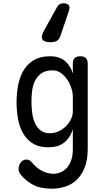

<svg xmlns="http://www.w3.org/2000/svg" viewBox="-20 -900 640 1160"><path d="M420 -120Q411 -90 396.5 -69.5Q382 -49 363.5 -35.5Q345 -22 322 -16Q299 -10 273 -10Q213 -10 175.5 -35Q138 -60 117 -99Q96 -138 88 -186.5Q80 -235 80 -281Q80 -328 88 -377Q96 -426 118 -467Q140 -508 180 -534Q220 -560 283 -560Q338 -560 372 -532Q406 -504 420 -456V-515Q420 -538 431 -549Q442 -560 465 -560Q488 -560 499 -549Q510 -538 510 -515V0Q510 63 493 108.5Q476 154 446.5 183.5Q417 213 377 226.5Q337 240 292 240Q222 240 178 215.5Q134 191 106 156Q98 147 95 138Q92 129 92 120Q92 112 95 102Q98 92 104 83.5Q110 75 119 69.5Q128 64 139 64Q150 64 158 68.5Q166 73 173 82Q184 95 198 107.5Q212 120 228.5 129.5Q245 139 264 144.5Q283 150 304 150Q322 150 342.5 142.5Q363 135 380.5 117.5Q398 100 409 71.5Q420 43 420 0ZM282 -95Q309 -95 334 -106.5Q359 -118 378 -137Q397 -156 408.5 -179Q420 -202 420 -226V-316Q420 -340 411 -368Q402 -396 386 -419.5Q370 -443 347.5 -459Q325 -475 298 -475Q255 -475 230 -457Q205 -439 191.5 -411.5Q178 -384 174 -351Q170 -318 170 -287Q170 -255 174 -221Q178 -187 190 -159Q202 -131 224 -113Q246 -95 282 -95ZM287 -645Q246 -645 236 -662.5Q226 -680 246 -715L325 -858Q331 -869 340 -874.5Q349 -880 362 -880Q387 -880 395.5 -868.5Q404 -857 396 -833L345 -683Q337 -661 323 -653Q309 -645 287 -645Z"/></svg>

Font: Maple Mono NF
Style: Regular
Weight: 400
Monospace: yes
Designer: subframe7536
Version: Version 7.000